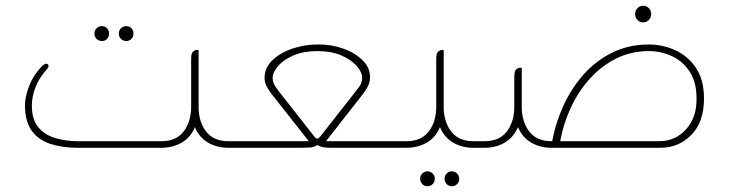

<svg xmlns="http://www.w3.org/2000/svg" viewBox="-20 -515 2541 669"><path d="M335 -372Q324 -372 316.5 -379.5Q309 -387 309 -398Q309 -409 316.5 -416.5Q324 -424 335 -424Q346 -424 353 -416.5Q360 -409 360 -398Q360 -387 353 -379.5Q346 -372 335 -372ZM420 -372Q409 -372 401.5 -379.5Q394 -387 394 -398Q394 -409 401.5 -416.5Q409 -424 420 -424Q431 -424 438 -416.5Q445 -409 445 -398Q445 -387 438 -379.5Q431 -372 420 -372ZM775 -23H806V0H776Q736 0 705 -18Q674 -36 659 -72Q644 -36 613 -18Q582 0 541 0H251Q198 0 156 -13.5Q114 -27 90.5 -59.5Q67 -92 67 -149Q67 -178 82 -216.5Q97 -255 128 -286Q131 -288 134 -290.5Q137 -293 141 -293Q149 -293 149 -284Q149 -280 145 -276Q115 -242 103 -209.5Q91 -177 91 -147Q91 -98 114 -71Q137 -44 174 -33.5Q211 -23 251 -23H543Q594 -23 620 -57Q646 -91 646 -143V-307Q646 -313 646.5 -319.5Q647 -326 650 -332Q657 -341 667 -341H670Q672 -341 672 -338V-143Q672 -91 698 -57Q724 -23 775 -23Z M1030 0H794V-23H1056L926 -188Q916 -201 909.5 -213.5Q903 -226 902 -239Q900 -276 927 -303Q954 -330 997 -345Q1040 -360 1086 -360Q1132 -361 1175 -346Q1218 -331 1245 -303.5Q1272 -276 1269 -239Q1268 -226 1261.5 -213.5Q1255 -201 1245 -188L1116 -23H1388V0H1139Q1120 0 1108.5 -1.5Q1097 -3 1086 -10Q1075 -2 1060 -1Q1045 0 1030 0ZM960 -186 1077 -37Q1086 -27 1094 -37L1211 -186Q1220 -197 1231 -212Q1242 -227 1242 -243Q1242 -263 1223 -285Q1204 -307 1169 -322Q1134 -337 1086 -337Q1038 -337 1003 -322Q968 -307 949 -285Q930 -263 930 -243Q930 -227 940.5 -212Q951 -197 960 -186Z M1629 -23H1660V0H1630Q1590 0 1559 -18Q1528 -36 1513 -72Q1498 -36 1467 -18Q1436 0 1395 0H1377V-23H1397Q1448 -23 1474 -57Q1500 -91 1500 -143V-307Q1500 -313 1500.5 -319.5Q1501 -326 1504 -332Q1511 -341 1521 -341H1524Q1526 -341 1526 -338V-143Q1526 -91 1552 -57Q1578 -23 1629 -23ZM1469 82Q1480 82 1487.5 89.5Q1495 97 1495 108Q1495 119 1487.5 126.5Q1480 134 1469 134Q1459 134 1451.5 126.5Q1444 119 1444 108Q1444 97 1451.5 89.5Q1459 82 1469 82ZM1554 82Q1565 82 1572.5 89.5Q1580 97 1580 108Q1580 119 1572.5 126.5Q1565 134 1554 134Q1544 134 1536.5 126.5Q1529 119 1529 108Q1529 97 1536.5 89.5Q1544 82 1554 82Z M2221 -437Q2209 -437 2201 -445.5Q2193 -454 2193 -466Q2193 -478 2201 -486.5Q2209 -495 2221 -495Q2233 -495 2241 -486.5Q2249 -478 2249 -466Q2249 -454 2241 -445.5Q2233 -437 2221 -437ZM2241 -360Q2289 -360 2333 -340Q2377 -320 2405 -278.5Q2433 -237 2433 -172Q2433 -90 2389 -45Q2345 0 2281 0H1902Q1862 0 1831 -18Q1800 -36 1785 -72Q1769 -36 1738.5 -18Q1708 0 1667 0H1649V-23H1669Q1720 -23 1746 -57Q1772 -91 1772 -143V-245Q1772 -251 1772.5 -257.5Q1773 -264 1776 -270Q1782 -279 1793 -279H1796Q1798 -279 1798 -277V-143Q1798 -91 1824 -57Q1850 -23 1901 -23H1904Q1916 -88 1944 -148.5Q1972 -209 2014.5 -256.5Q2057 -304 2114 -332Q2171 -360 2241 -360ZM1932 -23H2277Q2333 -23 2370.5 -64.5Q2408 -106 2407 -172Q2407 -229 2383 -265.5Q2359 -302 2321 -319.5Q2283 -337 2241 -337Q2179 -337 2127 -311Q2075 -285 2035 -240.5Q1995 -196 1969 -140Q1943 -84 1932 -23Z"/></svg>

Font: Zain ExtraLight
Style: Regular
Weight: 200
Designer: Zain,Boutros
Foundry: Mobile Telecommunications Company (Zain), 2024
Version: Version 1.51; ttfautohint (v1.8.4)